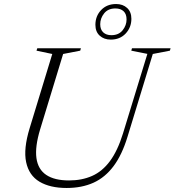

<svg xmlns="http://www.w3.org/2000/svg" viewBox="-20 -925 868 955"><path d="M179.5 -281Q153.5 -195 161.2 -138.8Q169 -82.5 210 -55Q251 -27.5 323.5 -27.5Q387.5 -27.5 438.2 -50Q489 -72.5 527 -123.8Q565 -175 591.5 -260.5L713 -657L633 -673L636.5 -685H828.5L825 -673L740 -656.5L614.5 -245.5Q587 -155 545 -98.8Q503 -42.5 445 -16.2Q387 10 311.5 10Q229 10 176.5 -21.2Q124 -52.5 110 -118.5Q96 -184.5 127.5 -287.5L240 -656.5L161.5 -673L165.5 -685H382.5L379 -673L294 -656.5ZM557.5 -905Q591 -905 612.2 -885.5Q633.5 -866 633.5 -831.5Q633.5 -788.5 605 -758.2Q576.5 -728 531 -728Q497.5 -728 476 -747.5Q454.5 -767 454.5 -801.5Q454.5 -845 483 -875Q511.5 -905 557.5 -905ZM534 -750Q570.5 -750 590 -774.5Q609.5 -799 609.5 -828.5Q609.5 -855 594.8 -869Q580 -883 554 -883Q517.5 -883 498 -858.5Q478.5 -834 478.5 -804.5Q478.5 -778 493.5 -764Q508.5 -750 534 -750Z"/></svg>

Font: Newsreader 36pt Light
Style: Italic
Weight: 300
Italic angle: -17°
Designer: Hugues Gentile
Foundry: Production Type
Version: Version 1.003